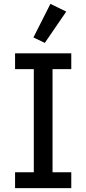

<svg xmlns="http://www.w3.org/2000/svg" viewBox="-20 -974 447 994"><path d="M323 -914 241 -954 153 -780 212 -752ZM349 0V-82H252V-616H349V-698H58V-616H155V-82H58V0Z"/></svg>

Font: IBM Plex Devanagari Text
Style: Regular
Weight: 450
Designer: Mike Abbink, Paul van der Laan, Pieter van Rosmalen, Erin McLaughlin
Foundry: Bold Monday
Version: Version 1.0